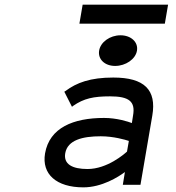

<svg xmlns="http://www.w3.org/2000/svg" viewBox="-20 -796 756 827"><path d="M336 -776 322 -694H690L704 -776ZM476 -512C521 -512 564 -541 570 -578C576 -615 544 -644 499 -644C454 -644 413 -615 407 -578C401 -541 431 -512 476 -512ZM257 -401 290 -336 295 -340C341 -372 383 -381 454 -381C536 -381 564 -359 553 -298L548 -266C532 -272 484 -288 428 -288C296 -288 193 -246 174 -135C159 -46 223 11 339 11C419 11 490 -34 518 -55L509 0H585L636 -298C655 -409 602 -462 468 -462C369 -462 310 -440 262 -404ZM261 -136C271 -193 336 -209 414 -209C469 -209 520 -194 535 -189L527 -143C516 -133 442 -68 357 -68C291 -68 253 -89 261 -136Z"/></svg>

Font: Charger Monospace
Style: Regular
Weight: 400
Designer: Jasper
Foundry: Cannot Into Space Fonts
Version: Version 0.980